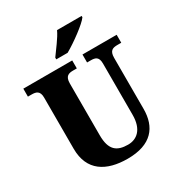

<svg xmlns="http://www.w3.org/2000/svg" viewBox="-214 -1076 1150 1231"><g transform="rotate(-30 361.0 -460.5)"><path d="M293 -784V-771H377C443 -808 549 -886 573 -921V-931H391C371 -886 320 -823 293 -784ZM372 10C549 10 619 -82 619 -216V-594C619 -648 645 -655 679 -655H707V-714H454V-655H481C515 -655 539 -648 539 -598V-218C539 -110 484 -67 419 -67C337 -67 291 -100 291 -210V-594C291 -648 318 -655 351 -655H378V-714H16V-655H43C76 -655 103 -648 103 -598V-219C103 -55 215 10 372 10Z"/></g></svg>

Font: Noto Serif Ethiopic SemiCondensed Black
Style: Regular
Weight: 900
Width: 4
Designer: Monotype Design Team
Foundry: Monotype Imaging Inc.
Version: Version 2.102